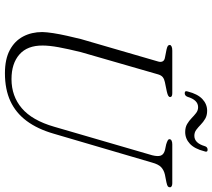

<svg xmlns="http://www.w3.org/2000/svg" viewBox="-63 -827 904 818"><g transform="rotate(90 389.0 -418.0)"><path d="M520 -197 641.5 -614.5Q647.5 -638.5 642.8 -651.2Q638 -664 618.5 -669L595 -674Q584 -677.5 578.5 -680.5Q573 -683.5 573 -688Q573 -693.5 578.8 -696.8Q584.5 -700 595 -700H761Q769 -700 773.5 -697.2Q778 -694.5 778 -690.5Q778 -684.5 774.2 -681.2Q770.5 -678 756.5 -675L723.5 -668.5Q704.5 -664 692.2 -652.5Q680 -641 672.5 -613.5L549.5 -194.5Q529.5 -125.5 495.2 -79.5Q461 -33.5 410.8 -10.2Q360.5 13 292 13Q232 13 193.2 -7.8Q154.5 -28.5 135.5 -64.5Q116.5 -100.5 116.5 -146.5Q117 -165 121.2 -192.8Q125.5 -220.5 132.5 -251.5Q139.5 -282.5 146.5 -311L242 -639.5Q245.5 -650.5 241.5 -658.8Q237.5 -667 224 -669L191 -675.5Q180 -678 175.8 -681Q171.5 -684 171.5 -689.5Q172 -694 178 -697Q184 -700 195.5 -700H377Q393.5 -700 393.5 -691Q393.5 -686 388 -682.8Q382.5 -679.5 369 -676.5L330 -668.5Q317.5 -666 309.2 -659.8Q301 -653.5 297 -640L202 -310.5Q188.5 -255.5 181.2 -215.8Q174 -176 174 -148Q173.5 -82.5 212 -48.8Q250.5 -15 317 -15Q389.5 -15 441.2 -59Q493 -103 520 -197ZM542.5 -755Q522.5 -755 508.5 -763.2Q494.5 -771.5 483.5 -782.2Q472.5 -793 461.5 -801.5Q450.5 -810 436.5 -810Q406 -810 392.5 -765Q388 -753 377 -753Q365 -753 370 -766.5Q380.5 -808 402 -828.2Q423.5 -848.5 452 -848.5Q472 -848.5 486 -840.2Q500 -832 511 -821.2Q522 -810.5 533 -802.2Q544 -794 558.5 -794Q589.5 -794 602.5 -838Q606 -850.5 618 -850.5Q630 -850.5 624.5 -836.5Q614 -795 592.5 -775Q571 -755 542.5 -755Z"/></g></svg>

Font: Fraunces ExtraLight
Style: Italic
Weight: 250
Italic angle: -16°
Version: Version 1.000;[b76b70a41]